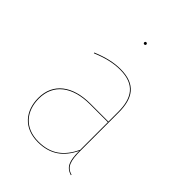

<svg xmlns="http://www.w3.org/2000/svg" viewBox="-205 -817 934 934"><g transform="rotate(45 262.0 -349.5)"><path d="M250.4 -693.1C255.3 -693.1 257.8 -696.7 257.8 -700.4C257.8 -704.1 255.3 -707.8 250.4 -707.8C245.6 -707.8 243 -704.1 243 -700.4C243 -696.7 245.6 -693.1 250.4 -693.1ZM396.5 -110V-372C396.5 -468.6 358.7 -527.2 254.1 -527.2C207.7 -527.2 160.7 -516.1 105.9 -493.2L107.5 -489.5C162.1 -512.3 208.1 -523.4 254.1 -523.4C356.8 -523.4 392.5 -465.4 392.5 -371.8V-304.4H269.1C146.1 -304.4 69.6 -246.4 69.6 -144.9C69.6 -55.6 123.1 9.1 220.2 9.1C304.6 9.1 357.6 -30.6 392.8 -103.4C392.9 -33.2 404.8 -4.7 447.4 9.1L448.9 5.7C406.8 -7.2 396.5 -37.4 396.5 -110ZM220.2 5.2C125.6 5.2 73.8 -57.5 73.8 -144.9C73.8 -243.5 148.3 -300.6 269.5 -300.6H392.5V-109.8C356.7 -35.9 306.7 5.2 220.2 5.2Z"/></g></svg>

Font: Fira Sans Four
Style: Regular
Weight: 100
Designer: Carrois Corporate & Edenspiekermann AG
Foundry: Carrois Corporate GbR & Edenspiekermann AG
Version: Version 4.203;PS 004.203;hotconv 1.0.88;makeotf.lib2.5.64775